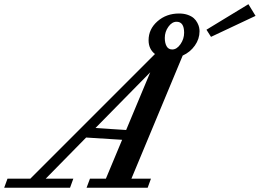

<svg xmlns="http://www.w3.org/2000/svg" viewBox="-92 -887 1228 907"><path d="M904.8 -712.9 883.3 -746.6 1081.5 -867.2 1115.2 -812ZM-72.3 0 -56.6 -43H51.3L640.1 -631.8Q609.9 -655.3 609.9 -696.8Q609.9 -749.5 651.9 -786.4Q693.8 -823.2 753.9 -823.2Q777.3 -823.2 795.4 -816.7Q813.5 -810.1 823.7 -800.8Q834 -791.5 840.3 -779.3Q846.7 -767.1 848.6 -757.6Q850.6 -748 850.6 -739.3Q850.6 -703.1 828.6 -671.9Q806.6 -640.6 771 -624.5L528.8 -43H621.1L605.5 0H316.9L333 -43H408.2L484.9 -226.6L314.9 -237.3L124 -43H254.4L238.8 0ZM721.7 -653.3Q743.2 -653.3 760.5 -678.2Q777.8 -703.1 777.8 -732.4Q777.8 -784.2 742.2 -784.2Q720.2 -784.2 703.4 -760.5Q686.5 -736.8 686.5 -708Q686.5 -683.6 695.1 -668.5Q703.6 -653.3 721.7 -653.3ZM358.9 -282.2 503.9 -272.9 617.7 -545.4Z"/></svg>

Font: Elstob 6pt SemiBold
Style: Italic
Weight: 600
Italic angle: -20°
Designer: Peter S. Baker
Version: Version 1.015